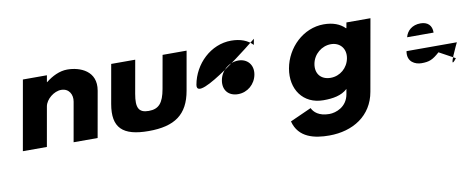

<svg xmlns="http://www.w3.org/2000/svg" viewBox="-90 -1237 5138 2094"><g transform="rotate(-10 2479.0 -190.5)"><path d="M90 0H356L433 -436C447 -513 537 -586 617 -586C703 -586 743 -513 729 -436L652 0H918L1008 -508C1046 -723 861 -793 720 -793C636 -793 552 -752 482 -696H479L492 -770H226Z M1470 -770H1204L1128 -340C1083 -82 1193 22 1481 22C1769 22 1918 -82 1963 -340L2039 -770H1773L1708 -404C1681 -252 1630 -194 1519 -194C1408 -194 1378 -252 1405 -404Z M2080 -385C2040 -160 2784 -770 2784 -770L2772 -704C2719 -761 2639 -793 2535 -793C2310 -793 2120 -610 2080 -385ZM2362 -385C2381 -491 2474 -566 2575 -566C2674 -566 2741 -491 2722 -385C2703 -280 2615 -205 2511 -205C2403 -205 2343 -280 2362 -385Z M3026 188C3074 376 3251 412 3412 412C3675 412 3890 278 3935 20L4075 -770H3809L3798 -709H3793C3740 -763 3662 -793 3560 -793C3335 -793 3145 -610 3105 -385C3065 -160 3191 22 3416 22C3521 22 3615 7 3683 -56L3673 1C3649 138 3527 181 3453 181C3337 181 3283 128 3262 82ZM3387 -385C3406 -491 3499 -566 3600 -566C3699 -566 3766 -491 3747 -385C3728 -280 3640 -205 3536 -205C3428 -205 3368 -280 3387 -385Z M4958 -348C4962 -358 4799 -26 4917 -179L4741 -275C4664 -206 4625 -190 4539 -190C4471 -190 4379 -230 4400 -348ZM4433 -496C4450 -566 4510 -620 4602 -620C4680 -620 4728 -577 4726 -496Z"/></g></svg>

Font: Hussar Dziwak
Style: Kur
Weight: 400
Version: Version 1.022